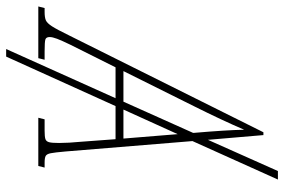

<svg xmlns="http://www.w3.org/2000/svg" viewBox="-224 -634 902 609"><g transform="rotate(90 226.5 -329.0)"><path d="M438 -20H453L448 0H295L300 -20H336Q355 -20 362.5 -22.5Q370 -25 372.5 -34Q375 -43 375 -66Q375 -95 371 -137L363 -245H258L101 102H77L233 -245H135L64 -103Q50 -74 44.5 -59.5Q39 -45 39 -36Q39 -25 46.5 -22.5Q54 -20 85 -20H111L106 0H-58L-53 -20H-41Q-23 -20 -14 -24Q-5 -28 5 -43.5Q15 -59 34 -98L341 -714H350L365 -538L464 -760H491L369 -489L402 -86Q405 -52 407.5 -39.5Q410 -27 416 -23.5Q422 -20 438 -20ZM244 -270 343 -491V-493Q334 -597 333 -653Q303 -583 258 -493L147 -270ZM361 -270 347 -442 269 -270Z"/></g></svg>

Font: Noto Serif CondThin
Style: Italic
Weight: 250
Width: 3
Italic angle: -12°
Designer: Monotype Design Team
Foundry: Monotype Imaging Inc.
Version: Version 1.001